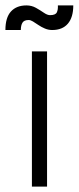

<svg xmlns="http://www.w3.org/2000/svg" viewBox="-28 -690 291 710"><path d="M90 0V-500H146V0ZM78 -616Q61 -616 55 -606Q49 -596 49 -579H-8Q-8 -625 12.5 -647.5Q33 -670 70 -670Q89 -670 105 -661Q121 -652 134 -643Q147 -634 157 -634Q177 -634 182 -644Q187 -654 186 -670H243Q243 -626 223 -602.5Q203 -579 165 -579Q151 -579 138 -584.5Q125 -590 114 -597.5Q103 -605 94 -610.5Q85 -616 78 -616Z"/></svg>

Font: Inclusive Sans Light
Style: Regular
Weight: 300
Designer: Olivia King
Foundry: Olivia King
Version: Version 2.004